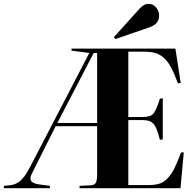

<svg xmlns="http://www.w3.org/2000/svg" viewBox="-25 -984 1019 1004"><path d="M578.1 -779.8 570.8 -790 704.1 -938Q727.5 -963.9 751 -963.9Q775.9 -963.9 791.5 -944.8Q807.1 -925.8 807.1 -901.9Q807.1 -858.4 755.9 -840.8ZM-4.9 0V-12.2L24.9 -15.1Q45.4 -17.1 61.8 -25.4Q78.1 -33.7 91.3 -48.6Q104.5 -63.5 112.5 -76.2Q120.6 -88.9 131.8 -109.9L441.9 -707L349.1 -719.2V-730H892.1L919.9 -550.8L905.8 -547.9Q885.3 -602.1 868.4 -633.3Q851.6 -664.6 829.8 -683.1Q808.1 -701.7 784.2 -707.8Q760.3 -713.9 722.2 -713.9H646V-372.1H722.2Q761.2 -372.1 776.6 -389.4Q792 -406.7 811 -467.8L826.2 -470.2V-254.9L811 -252.9Q795.9 -314.9 778.8 -335.4Q761.7 -356 723.1 -356H646V-16.1H746.1Q782.7 -16.1 805.9 -22.7Q829.1 -29.3 849.4 -49.6Q869.6 -69.8 885.3 -100.6Q900.9 -131.3 921.9 -187H936L918.9 0H391.1V-12.2L451.2 -15.1Q469.7 -16.6 476.3 -28.8Q482.9 -41 482.9 -71.8V-324.2H266.1L141.1 -75.2Q134.8 -62.5 134.5 -53Q134.3 -43.5 137.9 -37.6Q141.6 -31.7 150.9 -27.6Q160.2 -23.4 168.9 -21.5Q177.7 -19.5 190.9 -18.1L235.8 -12.2V0ZM274.9 -340.8H482.9V-707H464.8Z"/></svg>

Font: Display Regular
Style: Bold
Weight: 700
Designer: Latin by Veronika Burian and Jose Scaglione. Greek by Irene Vlachou. Cyrillic by Vera Evstafieva.
Foundry: TypeTogether
Version: Version 3.002